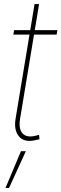

<svg xmlns="http://www.w3.org/2000/svg" viewBox="-20 -696 306 957"><path d="M266.1 -545.9 262.2 -523.4H46.4L50.3 -545.9ZM152.3 -675.8H174.8L80.1 -104Q71.8 -53.7 92.5 -31Q113.3 -8.3 157.7 -19.5Q161.6 -20.5 166.3 -21.7Q170.9 -22.9 174.8 -23.9L176.8 -2Q171.9 -1 167.2 0.2Q162.6 1.5 157.7 2.4Q101.1 15.6 74.7 -15.9Q48.3 -47.4 57.6 -104ZM7.3 241.2 84.5 57.6H108.9L24.9 241.2Z"/></svg>

Font: Inter Thin
Style: Italic
Weight: 250
Italic angle: -9.3988°
Designer: Rasmus Andersson
Foundry: rsms
Version: Version 4.001;git-66647c0bb